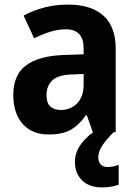

<svg xmlns="http://www.w3.org/2000/svg" viewBox="-20 -577 594 838"><path d="M276 -557Q377 -557 431 -509Q485 -461 485 -364V0H385L359 -74H355Q324 -30 288 -10Q252 10 192 10Q120 10 79 -36Q38 -82 38 -163Q38 -250 93.5 -291.5Q149 -333 258 -337L345 -340V-366Q345 -449 268 -449Q233 -449 199.5 -438.5Q166 -428 129 -410L83 -509Q125 -532 174.5 -544.5Q224 -557 276 -557ZM294 -252Q233 -250 208 -226Q183 -202 183 -162Q183 -127 200 -112Q217 -97 246 -97Q288 -97 316.5 -126Q345 -155 345 -206V-254ZM409 110Q409 130 420 141Q431 152 449 152Q464 152 476.5 149Q489 146 498 143V229Q484 234 466.5 237.5Q449 241 426 241Q369 241 338 210Q307 179 307 129Q307 86 336.5 48Q366 10 410 -15L476 0Q443 33 426 59Q409 85 409 110Z"/></svg>

Font: Noto Sans Gurmukhi UI SemiCondensed
Style: Bold
Weight: 700
Width: 4
Designer: Jelle Bosma - Monotype Design Team
Foundry: Monotype Imaging Inc.
Version: Version 2.004; ttfautohint (v1.8.4.7-5d5b)